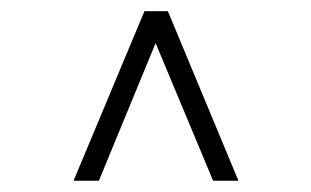

<svg xmlns="http://www.w3.org/2000/svg" viewBox="-20 -670 558 344"><path d="M258.8 -592.8 157.2 -346.2H111.8L238.8 -649.9H280.8L407.2 -346.2H361.8Z"/></svg>

Font: Linux Biolinum G
Style: Regular
Weight: 400
Designer: Philipp H. Poll
Foundry: Philipp H. Poll
Version: Version 1.1.0 ; ttfautohint (v1.6)